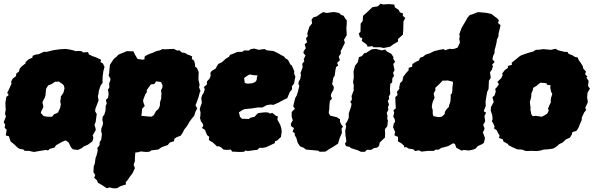

<svg xmlns="http://www.w3.org/2000/svg" viewBox="-29 -791 3203 1036"><path d="M220 18 188 23 154 29 127 23H104L98 16L76 12L63 3L50 -10L28 -28L19 -56L2 -60L7 -91L-4 -102L-1 -118L-9 -132L3 -162L-2 -178L2 -199L1 -212L0 -235L5 -268L18 -278L10 -290L20 -310L33 -339L31 -350L39 -366L57 -380L59 -394L73 -405L77 -420L87 -432L110 -450L108 -455L124 -470L146 -480L147 -490L165 -497L178 -498L209 -512L222 -511L258 -520L293 -525L324 -527L346 -524L372 -518L377 -515L394 -516L411 -515L419 -508L446 -510L451 -497L473 -487L491 -481L517 -468L513 -456L526 -449L535 -430L529 -408L525 -379L524 -355L525 -345L513 -328L504 -299L502 -282L499 -272L503 -249L486 -205L484 -191L493 -176L487 -132L481 -118L486 -100L488 -90L471 -60L475 -47L470 -29L457 -19L445 -10L425 -2L411 9L396 16L390 18L365 15L354 4L342 -21L327 -33L321 -32L305 -25L273 -7L266 5L240 12L230 21ZM229 -161H252L257 -167L262 -174L277 -180L285 -185L289 -195L293 -203L296 -212L299 -226L298 -235L296 -244L299 -260V-270L304 -277L308 -283L312 -288L315 -297L316 -302L319 -314L317 -324L314 -332L305 -340L295 -346L289 -351L275 -350H268L259 -344L251 -338L238 -333L231 -330L225 -321L220 -312L219 -304L218 -294L217 -287V-279L214 -268L211 -261L205 -250L200 -239L201 -233L203 -226L205 -213L200 -203L194 -192L191 -181L200 -172L203 -168L208 -164Z M548 225 531 214 509 200 500 196 494 182 479 168 485 153 475 138 477 106 482 93 487 60 491 51 497 29 498 15 496 8 508 -7 509 -26 517 -36 521 -68 517 -81 518 -98 525 -115 527 -128 523 -145 526 -164 533 -170 540 -193 541 -208V-218L547 -233L542 -252L554 -263L557 -282L556 -294L553 -306L561 -319L560 -342L566 -356L567 -366L557 -384L560 -394L561 -411L564 -441L575 -458L585 -473L601 -486L610 -496L631 -505L637 -507L655 -515L691 -514L699 -497L713 -473L740 -469L751 -471V-485L762 -493L782 -502L795 -506L814 -515L836 -520L846 -526L860 -525L903 -527H910L927 -518L938 -520L952 -508L970 -505L986 -495L995 -493L1008 -486L1006 -473L1018 -464L1023 -446L1024 -431L1034 -424L1043 -403V-396L1042 -382V-360L1048 -334L1045 -320L1053 -300L1049 -293L1042 -266L1032 -238L1026 -223L1035 -206L1026 -189L1019 -167L1006 -151L995 -136L981 -112L966 -93L955 -72L946 -59L923 -50L912 -42L910 -29L887 -22L876 -8L860 -3L842 4L825 16L789 20L776 28L759 29L730 26L719 30L701 32L699 61V78L692 98L699 116L686 144L675 158L660 180L649 193L651 204L620 214L602 225H581L562 220ZM778 -162H790L801 -170L808 -183L813 -192L826 -203L831 -214L834 -222V-237L837 -248L841 -259V-271L842 -281V-287L841 -296L840 -304L847 -318L848 -331L843 -341L840 -348L830 -350L821 -351L813 -352L808 -344L803 -337H796L786 -336L781 -330L775 -322L768 -312L763 -305V-292L756 -284L748 -264L743 -250L744 -242L746 -234L748 -230L752 -219L746 -213L737 -203V-196L736 -183L735 -176L734 -166L745 -165L765 -163Z M1261 29 1244 28 1223 27 1217 16 1195 18 1177 16 1165 5 1152 -2 1142 -1 1133 -10 1118 -23 1098 -35 1100 -53 1090 -60 1084 -72 1077 -90 1060 -101 1068 -110 1066 -122 1055 -137 1050 -155 1052 -163 1053 -186 1049 -199 1051 -211 1060 -236 1057 -262 1062 -278 1070 -290 1076 -310 1071 -321 1087 -335 1088 -352 1102 -367 1108 -384 1106 -397 1113 -408 1136 -422 1139 -430 1149 -446 1168 -455 1189 -474 1207 -485 1212 -495 1229 -501 1252 -511H1277L1290 -519L1314 -518L1322 -525L1342 -529L1368 -522L1385 -525L1401 -526L1408 -520L1422 -518L1446 -516L1471 -504L1483 -497L1505 -485L1510 -477L1525 -468L1531 -457L1537 -444L1546 -437L1559 -406L1558 -394L1565 -376L1562 -365L1558 -341L1546 -325L1547 -309L1534 -293L1521 -261L1509 -256L1475 -238L1446 -225L1432 -227L1411 -224L1387 -211H1360L1342 -208L1329 -206L1290 -202L1279 -197L1260 -185L1263 -173L1266 -160L1269 -158L1277 -150H1289L1315 -149L1320 -155L1345 -161L1355 -173L1365 -181L1400 -185L1418 -184L1428 -178L1440 -182L1462 -165L1470 -164L1468 -145L1483 -118L1489 -98L1491 -81L1487 -52L1467 -33L1455 -29L1454 -19L1425 -5L1405 4L1387 7L1372 6L1360 17L1330 21L1308 24L1295 21L1288 28ZM1303 -340H1315L1321 -341H1325L1333 -342L1340 -345L1345 -347L1349 -350L1353 -354L1356 -361L1357 -368V-373L1359 -378L1361 -384H1356L1351 -385H1343L1336 -386L1330 -387L1326 -388L1317 -389L1310 -385L1304 -381L1299 -378L1294 -374L1288 -370L1289 -364L1290 -356L1291 -350L1292 -343L1298 -342Z M1696 28 1688 22 1656 19 1622 16 1609 6 1593 0 1587 -6 1577 -21 1570 -47 1562 -60 1561 -73 1550 -80 1557 -100 1542 -110 1540 -123 1551 -142 1545 -160V-187L1562 -204L1553 -218L1564 -262L1572 -276L1579 -298L1586 -328L1581 -338L1583 -351L1591 -365L1595 -388L1592 -395L1604 -428L1602 -447L1613 -461L1610 -471L1619 -492L1608 -505L1610 -515L1621 -531L1615 -552L1628 -563L1622 -584L1632 -597L1629 -610L1640 -646L1655 -665L1652 -684L1661 -697L1681 -703L1697 -715L1715 -726L1732 -721L1770 -726L1779 -725L1801 -721L1811 -711L1825 -706L1835 -689L1842 -682V-664L1840 -639L1842 -602L1827 -576L1832 -560L1817 -530L1809 -515L1811 -504L1799 -485L1805 -466L1790 -452L1796 -437L1785 -430L1781 -414L1777 -383L1769 -370L1766 -350L1763 -337L1772 -323L1771 -308L1759 -287L1756 -275L1762 -258L1751 -247L1748 -219V-202L1746 -194L1745 -180L1753 -167L1766 -164L1782 -160L1788 -159L1806 -147L1805 -137L1811 -121L1822 -107L1814 -98L1816 -74L1805 -49L1795 -16L1769 1L1745 15L1727 27Z M1986 -536 1980 -542 1955 -539 1948 -552 1923 -570 1926 -585 1913 -590 1907 -611 1916 -619 1917 -663 1928 -678 1930 -706 1954 -727 1980 -752 2010 -757 2024 -771 2039 -767 2073 -769 2099 -766 2101 -752 2123 -737 2128 -725 2146 -718 2144 -706 2158 -694 2148 -676 2147 -630 2145 -604 2118 -580 2119 -567 2095 -553 2076 -539 2041 -532 2023 -536ZM1940 28H1918L1902 20L1864 8L1857 1L1839 -2L1832 -15L1840 -28L1835 -62L1834 -87L1839 -108L1835 -122L1845 -137L1853 -156V-180L1865 -214L1868 -231L1861 -241L1870 -254L1868 -273L1880 -304L1879 -312L1880 -331L1876 -347L1880 -374L1879 -397V-408L1887 -437L1901 -454L1908 -483L1923 -488L1937 -504L1947 -506L1977 -525L2000 -527L2032 -519L2049 -524L2059 -513L2083 -500L2095 -481L2092 -476L2103 -457L2093 -446L2100 -412L2092 -399L2097 -381L2088 -369L2087 -346L2077 -339L2075 -307L2077 -285L2069 -270L2071 -256L2063 -247L2070 -227L2064 -212L2067 -200L2058 -182L2062 -164L2060 -153L2064 -140L2061 -110L2048 -94L2049 -64L2048 -49L2020 -22L2016 -3L2005 6L1989 8L1973 18L1951 17Z M2232 20 2211 24 2200 14 2176 11 2164 3 2152 4 2151 -5 2135 -19 2118 -28 2119 -52 2099 -61 2103 -79 2092 -104 2095 -122 2103 -135 2100 -150 2093 -161 2098 -183 2094 -196 2107 -207 2105 -233 2104 -267 2116 -278 2113 -296 2126 -312 2125 -319 2130 -343 2142 -354 2147 -377 2164 -399 2176 -412V-425L2195 -431L2196 -445L2214 -457L2232 -465L2237 -479L2254 -485L2267 -496L2289 -503L2313 -515L2342 -522L2366 -526L2372 -520L2398 -528L2410 -526L2423 -528L2440 -534L2453 -562L2449 -581L2452 -596L2449 -606L2461 -639L2469 -653L2481 -673L2494 -696L2506 -710L2518 -713L2548 -725H2558L2593 -722L2622 -716L2636 -705L2654 -692L2663 -681L2658 -667L2672 -655L2667 -634L2661 -609V-597L2652 -576L2651 -565L2644 -535L2640 -523L2639 -504L2632 -490L2628 -471L2640 -457L2626 -441L2631 -434L2625 -415L2615 -401L2619 -371L2609 -355L2608 -327L2607 -310L2600 -296L2594 -263L2591 -242L2592 -219L2587 -207L2581 -191L2594 -183L2585 -165L2589 -136L2578 -117L2585 -100L2583 -87L2576 -78L2588 -46L2582 -20L2572 -13L2549 -3L2537 11L2521 17L2501 21L2472 18L2463 22L2442 11L2433 6L2426 -14L2416 -18L2390 -3L2373 2L2352 7L2339 16L2319 17L2313 23H2282L2245 27ZM2337 -159 2346 -160 2356 -162 2362 -168 2371 -176V-186L2375 -193L2381 -202L2393 -214L2395 -225L2399 -236L2402 -247V-255L2403 -265V-281L2410 -288L2411 -298L2412 -305V-316L2413 -326L2415 -340V-350L2407 -352L2394 -355L2387 -357L2377 -356H2359L2351 -347L2334 -330L2326 -323L2320 -317V-302L2315 -295L2311 -286L2313 -275L2316 -265L2312 -255L2307 -244L2304 -234L2302 -224L2301 -212L2305 -201L2306 -193V-176L2310 -164L2317 -163L2326 -161Z M2813 24 2806 23 2787 16 2762 15 2745 7 2735 3 2714 -8 2713 -13 2687 -28 2684 -39 2663 -47 2667 -59 2658 -74 2652 -87 2636 -99 2640 -107 2632 -126 2625 -137 2629 -148 2627 -170 2619 -193 2620 -213 2635 -241 2628 -266 2640 -277 2646 -297 2643 -311 2654 -323 2663 -337 2655 -349 2676 -370 2683 -385 2681 -395 2695 -413 2712 -425 2711 -435 2733 -441 2732 -453 2749 -466 2777 -489 2785 -493 2810 -502 2843 -512 2845 -511 2862 -522 2882 -523 2902 -526 2944 -522 2968 -528 2982 -520 3018 -511H3033L3039 -501L3061 -492L3073 -484L3088 -481L3095 -464L3102 -456L3116 -433L3118 -421L3133 -405L3128 -391L3141 -377L3135 -372L3147 -355L3144 -327L3154 -313L3141 -290L3139 -265L3143 -240L3129 -209L3134 -198L3123 -184L3110 -156V-143L3102 -126L3093 -103L3082 -85L3059 -78L3057 -66L3046 -48L3025 -39L3008 -23L2988 -13L2981 -6L2968 4L2954 11L2925 15L2905 16L2888 21L2869 24L2835 23ZM2894 -161 2908 -168 2924 -178 2929 -188 2932 -195 2928 -205 2932 -215 2934 -219 2938 -229 2943 -237V-254L2944 -262L2947 -271L2951 -284L2944 -298L2943 -304L2940 -317L2941 -326L2942 -331L2933 -332L2922 -334L2920 -342L2907 -343L2897 -344L2888 -345L2874 -335L2866 -328L2858 -323L2848 -317L2847 -310L2845 -302L2841 -293L2838 -286V-276L2837 -267L2834 -255L2830 -242L2831 -233L2832 -221L2834 -211L2833 -198L2836 -186L2837 -176L2841 -170L2846 -164L2860 -166L2868 -165L2883 -163Z"/></svg>

Font: Winky Rough Black
Style: Italic
Weight: 900
Italic angle: -8.97852°
Designer: Simon Atzbach
Foundry: typofactur
Version: Version 1.206; ttfautohint (v1.8.4.7-5d5b)